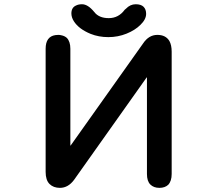

<svg xmlns="http://www.w3.org/2000/svg" viewBox="-20 -866 1040 918"><path d="M576.2 -819.3Q578.1 -821.3 582 -824.2Q602.5 -845.7 628.9 -845.7Q654.3 -845.7 666.5 -833.5Q678.7 -821.3 678.7 -799.8Q678.7 -773.4 651.4 -747.1Q626 -721.7 585 -705.1Q543.9 -688.5 498 -688.5Q452.1 -688.5 413.1 -704.1Q356.4 -727.5 333 -764.6Q321.3 -783.2 321.3 -801.8Q321.3 -830.1 343.8 -839.8Q355.5 -845.7 372.1 -845.7Q400.4 -845.7 430.7 -808.6Q453.1 -779.3 500 -779.3Q546.9 -779.3 576.2 -819.3ZM664.1 -658.2Q691.4 -699.2 732.4 -699.2Q772.5 -699.2 790 -669.9Q800.8 -650.4 800.8 -619.1V-34.2Q800.8 0 784.2 17.6Q768.6 32.2 742.2 32.2Q714.8 32.2 698.7 16.1Q682.6 0 682.6 -34.2V-492.2Q682.6 -495.1 682.6 -497.1Q680.7 -495.1 678.7 -492.2L334 -5.9Q305.7 32.2 266.6 32.2Q235.4 32.2 216.8 13.7Q198.2 -4.9 198.2 -43.9V-632.8Q198.2 -691.4 245.1 -698.2Q251 -699.2 258.8 -699.2Q266.6 -699.2 273.4 -697.3Q289.1 -694.3 299.8 -684.6Q316.4 -667 316.4 -632.8V-173.8V-168.9Q318.4 -170.9 320.3 -173.8Z"/></svg>

Font: FakePearl
Style: SemiBold
Weight: 400
Version: Version 1.2